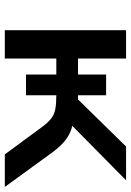

<svg xmlns="http://www.w3.org/2000/svg" viewBox="104 -636 532 779"><g transform="rotate(90 369.5 -246.0)"><path d="M102 0V-492H217V-297H282V-411H366V-297H383L574 -492H711L464 -248L445 -281Q479 -278 503.5 -270Q528 -262 550 -244.5Q572 -227 597 -194L738 0H606L491 -156Q474 -178 458.5 -189.5Q443 -201 421.5 -205Q400 -209 366 -209H342L366 -232V-86H282V-209H217V0Z"/></g></svg>

Font: Nunito Sans 10pt Expanded SemiBold
Style: Regular
Weight: 600
Width: 7
Designer: Vernon Adams
Foundry: Vernon Adams
Version: Version 3.101;gftools[0.9.27]